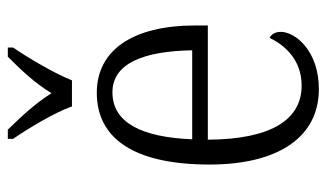

<svg xmlns="http://www.w3.org/2000/svg" viewBox="-188 -618 816 479"><g transform="rotate(-90 219.5 -378.0)"><path d="M194 -606H259C277 -651 315 -715 341 -753V-766H318C282 -730 252 -698 227 -657C201 -698 171 -730 136 -766H113V-753C139 -715 178 -651 194 -606ZM237 10C333 10 380 -49 380 -85C380 -100 373 -109 365 -113C345 -71 307 -33 246 -33C162 -33 112 -107 111 -267H396V-298C396 -455 334 -544 228 -544C114 -544 49 -451 49 -263C49 -89 119 10 237 10ZM334 -306H112C117 -431 153 -505 229 -505C303 -505 332 -424 334 -306Z"/></g></svg>

Font: Noto Serif Georgian Condensed Light
Style: Regular
Weight: 300
Width: 3
Designer: Monotype Design Team, Akaki Razmadze
Foundry: Google LLC
Version: Version 2.003